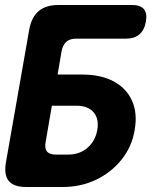

<svg xmlns="http://www.w3.org/2000/svg" viewBox="-20 -750 640 770"><path d="M86 0Q35 0 15 -24.5Q-5 -49 4 -100L97 -630Q106 -681 135 -705.5Q164 -730 215 -730H509Q543 -730 557 -713.5Q571 -697 565 -663Q559 -629 539 -612Q519 -595 485 -595H286Q260 -595 246 -582.5Q232 -570 227 -545L211 -451H309Q385 -451 436 -423.5Q487 -396 509.5 -346Q532 -296 520 -228Q509 -162 468 -110.5Q427 -59 366 -29.5Q305 0 230 0ZM163 -180Q158 -155 168.5 -142.5Q179 -130 204 -130H253Q299 -130 330.5 -157Q362 -184 370 -228Q378 -273 355.5 -299.5Q333 -326 287 -326H188Z"/></svg>

Font: Maple Mono ExtraBold
Style: Italic
Weight: 800
Italic angle: -10°
Monospace: yes
Designer: subframe7536
Version: Version 7.200